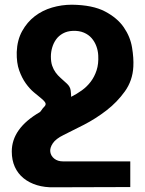

<svg xmlns="http://www.w3.org/2000/svg" viewBox="-20 -567 617 815"><path d="M533 118V227L210 228Q170 229 137 219Q104 209 80 189.5Q56 170 43 141.5Q30 113 30 76Q30 -22 149 -91Q152 -93 156.5 -100Q161 -107 166 -112Q177 -122 172.5 -130.5Q168 -139 155 -149.5Q142 -160 124 -175Q106 -190 89.5 -213Q73 -236 61.5 -268Q50 -300 51 -346Q53 -397 74 -435Q95 -473 127.5 -498Q160 -523 201 -535Q242 -547 285 -547Q373 -546 425.5 -518.5Q478 -491 505.5 -451Q533 -411 540.5 -365.5Q548 -320 546 -284Q543 -225 510 -179Q477 -133 431.5 -98Q386 -63 336.5 -37.5Q287 -12 250 6Q217 22 204 41.5Q191 61 193.5 78Q196 95 210.5 106.5Q225 118 247 118ZM196 -327Q196 -304 201.5 -288Q207 -272 216 -259.5Q225 -247 237.5 -236Q250 -225 264 -212Q278 -199 280 -183Q282 -167 282 -156Q306 -168 327.5 -183.5Q349 -199 365 -220Q381 -241 390 -268.5Q399 -296 397 -332Q396 -352 389 -371Q382 -390 369 -405Q356 -420 336 -428.5Q316 -437 289 -436Q265 -435 247 -425Q229 -415 218 -399.5Q207 -384 201.5 -365Q196 -346 196 -327Z"/></svg>

Font: Montserrat_am3
Style: Bold
Weight: 700
Designer: Julieta Ulanovsky
Foundry: Julieta Ulanovsky. Armenina letters added by Vahan Hovhannisyan
Version: Version 2.001